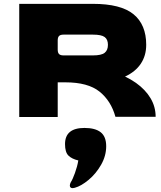

<svg xmlns="http://www.w3.org/2000/svg" viewBox="-20 -608 839 998"><path d="M789 -1H580Q557 -84 497 -132Q437 -180 320 -180H280V0H80V-588H463Q608 -588 674 -534Q740 -480 740 -375Q740 -319 712 -277Q684 -235 630 -210Q660 -196 687 -177Q736 -142 762.5 -97.5Q789 -53 789 -1ZM280 -350Q280 -334 287 -327Q294 -320 310 -320H463Q507 -320 524 -333.5Q541 -347 541 -375Q541 -403 524 -415.5Q507 -428 463 -428H310Q294 -428 287 -421Q280 -414 280 -398ZM358 370Q343 370 343 356Q343 349 348 339Q357 326 369.5 291.5Q382 257 387 226Q353 218 335.5 200.5Q318 183 318 141Q318 57 419 57Q475 57 503.5 79.5Q532 102 532 152Q532 202 505.5 248.5Q479 295 440.5 327Q402 359 369 368Q361 370 358 370Z"/></svg>

Font: Dashboard
Style: Regular
Weight: 400
Designer: jaiki
Version: Version 1.000